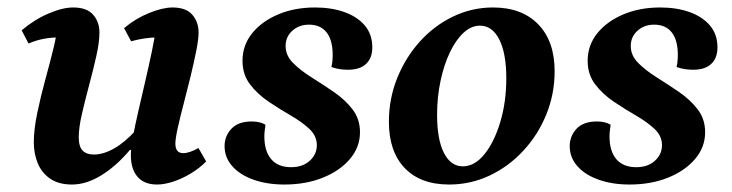

<svg xmlns="http://www.w3.org/2000/svg" viewBox="-20 -482 1960 514"><path d="M172.9 12Q137.3 12 114.7 -3.4Q92.1 -18.7 81.3 -44.4Q70.5 -70.1 70.5 -101.2Q70.5 -135.1 79.8 -179.8Q89.1 -224.6 101.7 -270.4Q114.3 -316.2 123.6 -354.5Q132.9 -392.8 132.9 -414.1L177 -374Q169.8 -377.9 159.5 -379.8Q149.3 -381.8 135.6 -381.8Q117.4 -381.8 97.4 -378.1Q77.3 -374.4 56.4 -365.5L38 -400.8Q71.7 -429.5 109.7 -445.7Q147.6 -462 175.9 -462Q212.3 -462 229.2 -442.7Q246.2 -423.4 246.2 -394.9Q246.2 -369.1 237.8 -331.7Q229.4 -294.3 218.5 -253.7Q207.6 -213.1 199.2 -176.4Q190.8 -139.8 190.8 -114.9Q190.8 -89.6 201.2 -78.9Q211.5 -68.3 231.1 -68.3Q256.6 -68.3 285.1 -84.3Q313.7 -100.3 343.9 -133.5L357.5 -80.7H327.9Q290.9 -36.9 250.9 -12.5Q210.9 12 172.9 12ZM400.2 12Q366.2 12 348.3 -8.6Q330.3 -29.2 330.3 -66.6Q330.3 -84.6 335.9 -115.4Q341.5 -146.2 350.4 -184.7Q359.2 -223.2 368.8 -264.2Q378.3 -305.2 386.5 -344.1Q394.7 -382.9 398.4 -414.1L443 -374Q435.8 -377.9 425.5 -379.8Q415.3 -381.8 401 -381.8Q385.7 -381.8 367.6 -379.2Q349.6 -376.7 331 -371.5L312.2 -406.7Q343 -432.6 379.4 -447.3Q415.9 -462 441.9 -462Q477.8 -462 494.7 -442.7Q511.6 -423.4 511.6 -394.9Q511.6 -376.8 505.3 -345.5Q499.1 -314.3 490.1 -277.2Q481.1 -240.2 471.6 -204Q462.1 -167.8 455.8 -139.4Q449.5 -110.9 449.5 -97.4Q449.5 -72 470.6 -72Q479.3 -72 489.9 -75.8Q500.5 -79.6 511.2 -85.8L531.9 -49.8Q514.4 -31.9 491.1 -17.8Q467.9 -3.7 444 4.1Q420.2 12 400.2 12Z M741.7 12Q694.8 12 658.5 -1Q622.1 -14 601.7 -37.2Q581.2 -60.5 581.2 -90.9Q581.2 -117.5 599.3 -137.1Q617.5 -156.8 653.8 -156.8Q665.3 -156.8 674.5 -154.6Q683.7 -152.4 690.7 -148Q689.7 -140.4 688.7 -132.6Q687.7 -124.8 687.7 -117.1Q687.7 -77.3 706.1 -55.8Q724.4 -34.4 759.4 -34.4Q790.2 -34.4 809.2 -51.6Q828.2 -68.8 828.2 -93.5Q828.2 -118 808.3 -136.8Q788.3 -155.5 758.7 -172.6Q729 -189.7 699.3 -209.7Q669.6 -229.7 649.4 -256.1Q629.2 -282.5 629.2 -319.4Q629.2 -360.7 654.8 -392.7Q680.5 -424.7 724.6 -443.4Q768.7 -462 823.3 -462Q866.9 -462 901.4 -449.9Q936 -437.7 956.3 -414.1Q976.7 -390.4 976.7 -355.2Q976.7 -326.6 960.1 -311Q943.6 -295.3 911.6 -295.3Q901.4 -295.3 890.8 -296.7Q880.1 -298.1 867.1 -302.6Q869.1 -310.1 869.8 -318.2Q870.6 -326.3 870.6 -334.8Q870.6 -374.6 854.3 -395.3Q838 -416 807.1 -416Q780.7 -416 762.7 -399.8Q744.6 -383.6 744.6 -358.8Q744.6 -333.4 764.6 -313.4Q784.5 -293.4 814.2 -274.8Q843.9 -256.2 873.8 -235.7Q903.8 -215.2 923.7 -189.3Q943.7 -163.4 943.7 -128Q943.7 -87.9 916.6 -56.1Q889.5 -24.4 843.9 -6.2Q798.3 12 741.7 12Z M1182.4 12Q1105.5 12 1063.3 -32.3Q1021.1 -76.5 1021.1 -156Q1021.1 -217.9 1043.4 -273.1Q1065.7 -328.4 1104.1 -370.9Q1142.5 -413.5 1192.9 -437.7Q1243.4 -462 1299.7 -462Q1377.1 -462 1420.9 -416.9Q1464.8 -371.7 1464.8 -291.3Q1464.8 -230 1442.4 -175.3Q1420.1 -120.6 1380.9 -78.4Q1341.7 -36.1 1290.7 -12Q1239.7 12 1182.4 12ZM1219 -36.7Q1250.5 -36.7 1276.7 -68.9Q1302.9 -101.1 1319.2 -155Q1335.4 -208.9 1335.4 -272.8Q1335.4 -339.2 1316.6 -376.3Q1297.7 -413.3 1264.9 -413.3Q1241.7 -413.3 1221.1 -394.4Q1200.5 -375.5 1184.6 -342.3Q1168.6 -309 1159.4 -265.7Q1150.1 -222.5 1150.1 -174.6Q1150.1 -108.7 1168.4 -72.7Q1186.7 -36.7 1219 -36.7Z M1665.7 12Q1618.8 12 1582.5 -1Q1546.1 -14 1525.7 -37.2Q1505.2 -60.5 1505.2 -90.9Q1505.2 -117.5 1523.3 -137.1Q1541.5 -156.8 1577.8 -156.8Q1589.3 -156.8 1598.5 -154.6Q1607.7 -152.4 1614.7 -148Q1613.7 -140.4 1612.7 -132.6Q1611.7 -124.8 1611.7 -117.1Q1611.7 -77.3 1630.1 -55.8Q1648.4 -34.4 1683.4 -34.4Q1714.2 -34.4 1733.2 -51.6Q1752.2 -68.8 1752.2 -93.5Q1752.2 -118 1732.3 -136.8Q1712.3 -155.5 1682.7 -172.6Q1653 -189.7 1623.3 -209.7Q1593.6 -229.7 1573.4 -256.1Q1553.2 -282.5 1553.2 -319.4Q1553.2 -360.7 1578.8 -392.7Q1604.5 -424.7 1648.6 -443.4Q1692.7 -462 1747.3 -462Q1790.9 -462 1825.4 -449.9Q1860 -437.7 1880.3 -414.1Q1900.7 -390.4 1900.7 -355.2Q1900.7 -326.6 1884.1 -311Q1867.6 -295.3 1835.6 -295.3Q1825.4 -295.3 1814.8 -296.7Q1804.1 -298.1 1791.1 -302.6Q1793.1 -310.1 1793.8 -318.2Q1794.6 -326.3 1794.6 -334.8Q1794.6 -374.6 1778.3 -395.3Q1762 -416 1731.1 -416Q1704.7 -416 1686.7 -399.8Q1668.6 -383.6 1668.6 -358.8Q1668.6 -333.4 1688.6 -313.4Q1708.5 -293.4 1738.2 -274.8Q1767.9 -256.2 1797.8 -235.7Q1827.8 -215.2 1847.7 -189.3Q1867.7 -163.4 1867.7 -128Q1867.7 -87.9 1840.6 -56.1Q1813.5 -24.4 1767.9 -6.2Q1722.3 12 1665.7 12Z"/></svg>

Font: Petrona
Style: Italic
Weight: 400
Italic angle: -9°
Designer: Ringo R. Seeber
Foundry: Ringo R. Seeber
Version: Version 2.001; ttfautohint (v1.8.3)